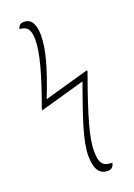

<svg xmlns="http://www.w3.org/2000/svg" viewBox="-186 -842 806 1152"><g transform="rotate(-20 217.0 -266.5)"><path d="M292 240C315 240 329 230 335 203C277 202 255 182 255 98C255 19 290 -108 381 -360L382 -371L95 -290C164 -467 194 -574 194 -664C194 -742 165 -773 126 -773C103 -773 92 -765 85 -741C135 -739 153 -712 153 -650C153 -565 117 -437 48 -247L47 -236L333 -317C260 -112 213 20 213 117C214 210 248 240 292 240Z"/></g></svg>

Font: Noto Serif Condensed ExtraLight
Style: Italic
Weight: 200
Width: 3
Italic angle: -12°
Designer: Monotype Design Team
Foundry: Monotype Imaging Inc.
Version: Version 2.013